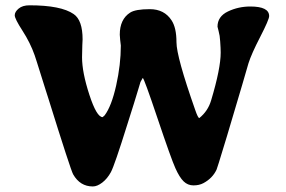

<svg xmlns="http://www.w3.org/2000/svg" viewBox="-20 -688 1052 706"><path d="M900.4 -664.1Q969.7 -664.1 969.7 -628.9Q969.7 -616.2 937 -552.7Q904.3 -489.3 893.6 -455.1L870.6 -376Q801.3 -141.1 784.7 -89.8L776.4 -64.5Q761.7 -32.7 728 -14.6Q712.4 -6.3 691.4 -6.3Q670.4 -6.3 655.3 -21Q640.1 -35.6 624.8 -69.8Q609.4 -104 559.3 -252.7Q509.3 -401.4 504.9 -401.4L496.6 -386.7L488.8 -360.8Q478.5 -326.2 472.7 -308.1L448.2 -230.5Q400.9 -79.1 387.7 -54.9Q374.5 -30.8 356 -16.6Q337.4 -2.4 321.3 -2.4Q274.4 -2.4 249 -46.9Q240.2 -62 156.7 -329.6L148.4 -355.5Q124.5 -432.6 115.7 -459.5L107.4 -484.9Q91.3 -530.8 62.7 -575Q34.2 -619.1 34.2 -631.8Q34.2 -644.5 48.6 -656.5Q63 -668.5 88.4 -668.5Q204.6 -668.5 251 -636.2Q283.7 -613.8 283.7 -543L282.7 -522Q281.7 -500.5 281.7 -477.5Q281.7 -421.9 308.6 -339.6Q335.4 -257.3 357.4 -257.3L364.7 -263.7Q390.1 -297.4 407.2 -374Q424.3 -450.7 424.3 -520.5L421.9 -541L420.4 -560.5Q420.4 -617.2 458.5 -641.6Q478 -654.3 531 -654.3Q584 -654.3 610.8 -613.3Q628.9 -585.9 628.9 -532.7Q628.9 -479.5 697.8 -283.7Q708 -253.9 712.9 -253.9Q744.6 -279.3 756.3 -318.8Q791.5 -436 791.5 -494.6Q791.5 -509.3 789.6 -536.1L787.6 -556.2L783.7 -574.2L779.8 -589.8Q779.8 -627.4 818.1 -645.8Q856.4 -664.1 900.4 -664.1Z"/></svg>

Font: Averia Serif Libre
Style: Bold
Weight: 700
Version: Version 1.002